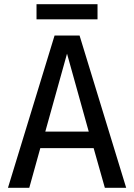

<svg xmlns="http://www.w3.org/2000/svg" viewBox="-20 -899 642 919"><path d="M446.8 -806.6V-878.9H154.8V-806.6ZM120.1 0 172.9 -189.9H428.2L481.9 0H584L360.8 -729H241.2L18.1 0ZM300.8 -642.1 404.8 -269H196.8Z"/></svg>

Font: Hack Dev
Style: Regular
Weight: 400
Designer: Christopher Simpkins
Foundry: Christopher Simpkins
Version: Version 2.0315